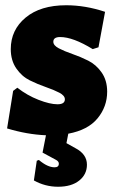

<svg xmlns="http://www.w3.org/2000/svg" viewBox="-20 -503 442 731"><path d="M232 -483Q305 -483 380 -458L355 -323L333 -316Q258 -362 209 -362Q183 -362 183 -344Q183 -330 204 -319Q225 -308 255.5 -297.5Q286 -287 316 -272Q346 -257 367 -227Q388 -197 388 -154Q388 -97 351.5 -52.5Q315 -8 240 6L233 42L267 61Q311 84 311 124Q311 161 281.5 184.5Q252 208 201 208Q152 208 109 184L120 109L128 106Q161 134 188 134Q204 134 204 120Q204 111 192 105L142 78L155 12Q83 9 7 -14L30 -157L46 -169Q83 -140 126.5 -123Q170 -106 199 -106Q227 -106 227 -125Q227 -139 206 -150Q185 -161 154.5 -171.5Q124 -182 93.5 -197Q63 -212 42 -242.5Q21 -273 21 -316Q21 -389 77.5 -436Q134 -483 232 -483Z"/></svg>

Font: Alegreya Sans Black
Style: Regular
Weight: 900
Designer: Juan Pablo del Peral
Foundry: Huerta Tipografica
Version: Version 2.007